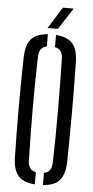

<svg xmlns="http://www.w3.org/2000/svg" viewBox="-63 -992 503 1036"><g transform="rotate(5 188.5 -474.5)"><path d="M166.5 6.5Q103.5 2 75.8 -30.5Q48 -63 47 -131.5Q44 -269.5 44 -400Q44 -530.5 47 -668.5Q48 -737 75.8 -769.5Q103.5 -802 166.5 -806.5V-740.5Q125 -733 123.5 -681Q119.5 -543.5 119.8 -402Q120 -260.5 123.5 -119Q125 -67 166.5 -59.5ZM210.5 6.5V-59.5Q251.5 -67 253 -119Q257 -260.5 256.5 -402Q256 -543.5 253 -681Q252.5 -708 242.2 -722Q232 -736 210.5 -740.5V-806.5Q273.5 -802 301 -769.5Q328.5 -737 330 -668.5Q332.5 -530 332.5 -399.8Q332.5 -269.5 330 -131.5Q328.5 -63 301 -30.5Q273.5 2 210.5 6.5ZM161.5 -840 235 -956.5H293L217.5 -840Z"/></g></svg>

Font: Big Shoulders Stencil Display Medium
Style: Regular
Weight: 500
Designer: Patric King
Foundry: XO Type Co
Version: Version 1.000